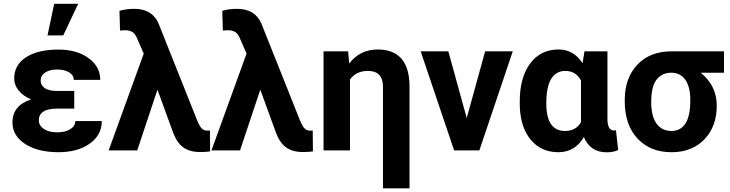

<svg xmlns="http://www.w3.org/2000/svg" viewBox="-20 -802 3892 1024"><path d="M46.4 -149.4Q46.4 -239.3 146 -272Q103.5 -289.6 79.6 -319.1Q55.7 -348.6 55.7 -383.8Q55.7 -455.6 118.9 -496.6Q182.1 -537.6 291.5 -537.6Q389.6 -537.6 452.1 -492.2Q514.6 -446.8 514.6 -376H373.5Q373.5 -400.9 348.9 -416Q324.2 -431.2 284.2 -431.2Q244.6 -431.2 220.7 -415Q196.8 -398.9 196.8 -372.6Q196.8 -347.2 218.8 -332Q240.7 -316.9 284.7 -316.9H376V-222.7H282.7Q187 -222.2 187 -159.7Q187 -132.8 213.6 -114.5Q240.2 -96.2 283.7 -96.2Q328.6 -96.2 355.2 -113.3Q381.8 -130.4 381.8 -156.2H522.9Q522.9 -81.1 458 -35.6Q393.1 9.8 291.5 9.8Q182.6 9.8 114.5 -33.9Q46.4 -77.6 46.4 -149.4ZM269 -781.7H397L317.4 -613.3H233.4Z M695.8 -754.9Q792.5 -754.9 826.2 -675.3L1032.2 -158.2L1040 -141.1Q1056.6 -106 1082 -105.5H1091.8L1099.6 -106L1100.6 5.4Q1080.6 8.8 1046.9 8.8Q992.7 8.8 958.3 -15.4Q923.8 -39.6 903.3 -94.7L819.8 -323.7L711.9 0H559.6L746.6 -516.1L711.4 -596.7Q701.7 -621.1 686.5 -630.9Q671.4 -640.6 648.4 -640.6L620.1 -639.2L617.2 -744.1Q651.4 -754.9 695.8 -754.9Z M1244.1 -754.9Q1340.8 -754.9 1374.5 -675.3L1580.6 -158.2L1588.4 -141.1Q1605 -106 1630.4 -105.5H1640.1L1647.9 -106L1648.9 5.4Q1628.9 8.8 1595.2 8.8Q1541 8.8 1506.6 -15.4Q1472.2 -39.6 1451.7 -94.7L1368.2 -323.7L1260.3 0H1107.9L1294.9 -516.1L1259.8 -596.7Q1250 -621.1 1234.9 -630.9Q1219.7 -640.6 1196.8 -640.6L1168.5 -639.2L1165.5 -744.1Q1199.7 -754.9 1244.1 -754.9Z M1836.9 -528.3 1842.3 -463.4Q1900.4 -538.1 1994.1 -538.1Q2160.2 -538.1 2164.1 -348.1V202.6H2022.5V-341.8Q2021 -423.8 1942.4 -423.8Q1880.4 -423.8 1846.7 -378.4V0H1705.6V-528.3Z M2469.2 -172.4 2567.4 -528.3H2714.8L2536.6 0H2401.9L2223.6 -528.3H2371.1Z M3219.7 -528.3V-163.6Q3221.2 -106 3254.4 -106Q3261.2 -106 3265.1 -107.9L3276.9 -2Q3252.4 10.3 3215.8 10.3Q3127.4 10.3 3094.2 -71.3Q3046.4 9.8 2958 9.8Q2867.7 9.8 2812.5 -54.4Q2757.3 -118.7 2752.4 -230.5L2752 -260.3Q2752 -388.7 2807.6 -463.4Q2863.3 -538.1 2959 -538.1Q3039.6 -538.1 3086.9 -464.8L3097.2 -528.3ZM2893.6 -250Q2893.6 -103.5 2993.7 -103.5Q3051.8 -103.5 3078.6 -150.4V-372.6Q3051.8 -423.8 2994.6 -423.8Q2946.3 -423.8 2919.9 -381.8Q2893.6 -339.8 2893.6 -250Z M3841.3 -414.1H3717.3Q3802.7 -344.7 3802.7 -238.8Q3802.7 -127.4 3736.8 -58.8Q3670.9 9.8 3561.5 9.8Q3448.2 9.8 3380.1 -63Q3312 -135.7 3312 -262.7V-269Q3312 -385.7 3379.2 -457Q3446.3 -528.3 3562.5 -528.3H3841.3ZM3453.1 -258.8Q3453.1 -182.6 3481.2 -143.1Q3509.3 -103.5 3561.5 -103.5Q3609.4 -103.5 3635.5 -143.1Q3661.6 -182.6 3661.6 -269Q3661.6 -338.4 3635.3 -376.2Q3608.9 -414.1 3560.5 -414.1Q3509.8 -414.1 3481.4 -377Q3453.1 -339.8 3453.1 -258.8Z"/></svg>

Font: RobotoInd
Style: Bold
Weight: 700
Designer: Google
Version: Version 2.001150; 2014